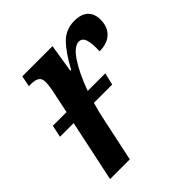

<svg xmlns="http://www.w3.org/2000/svg" viewBox="-155 -655 764 764"><g transform="rotate(-45 227.5 -273.0)"><path d="M455 -476Q455 -435 431 -412Q407 -389 363 -389Q365 -431 358 -453Q351 -475 332 -475Q305 -475 275 -430Q245 -385 218 -311H317L305 -260H202Q193 -232 182 -179L144 0H33L88 -260H11L22 -311H99L114 -383Q125 -430 125 -454Q125 -475 112.5 -482.5Q100 -490 80 -490H66L75 -536H245L226 -417H231Q265 -481 297.5 -513.5Q330 -546 377 -546Q416 -546 435.5 -527.5Q455 -509 455 -476Z"/></g></svg>

Font: Noto Serif CondSemiBold
Style: Italic
Weight: 600
Width: 3
Italic angle: -12°
Designer: Monotype Design Team
Foundry: Monotype Imaging Inc.
Version: Version 1.001